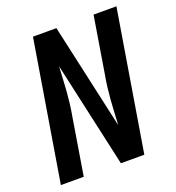

<svg xmlns="http://www.w3.org/2000/svg" viewBox="-133 -841 866 947"><g transform="rotate(-20 300.0 -367.5)"><path d="M25 0 146 -735H269L392 -181Q394 -213 395.5 -246Q397 -279 399.5 -311.5Q402 -344 406 -376.5Q410 -409 416 -441L464 -735H584L463 0H340L217 -554Q215 -522 213.5 -489Q212 -456 209.5 -423.5Q207 -391 203 -358.5Q199 -326 193 -294L145 0Z"/></g></svg>

Font: Zed Sans Extended
Style: Bold Italic
Weight: 700
Width: 7
Italic angle: -9°
Designer: Belleve Invis
Foundry: Belleve Invis
Version: Version 1.0.0; ttfautohint (v1.8.4)